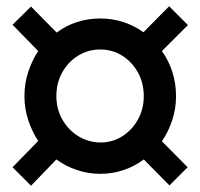

<svg xmlns="http://www.w3.org/2000/svg" viewBox="-20 -552 640 613"><path d="M79 41 20 -18 102 -102Q82 -132 70 -169Q58 -206 58 -245Q58 -285 70 -322Q82 -359 102 -389L20 -473L79 -531L161 -448Q190 -470 225.5 -481.5Q261 -493 300 -493Q339 -493 374 -481.5Q409 -470 438 -449L520 -532L580 -472L497 -389Q519 -358 530.5 -321.5Q542 -285 542 -245Q542 -205 530 -168.5Q518 -132 497 -101L579 -18L521 40L439 -43Q410 -21 374.5 -9Q339 3 300 3Q262 3 226 -9Q190 -21 160 -43ZM300 -97Q339 -97 370.5 -117Q402 -137 420.5 -170.5Q439 -204 439 -245Q439 -287 420.5 -320.5Q402 -354 370.5 -374Q339 -394 300 -394Q261 -394 229 -374Q197 -354 178.5 -320.5Q160 -287 160 -245Q160 -204 179 -170.5Q198 -137 229.5 -117.5Q261 -98 300 -97Z"/></svg>

Font: Nunito Sans 9pt
Style: Bold
Weight: 700
Version: Version 3.101;gftools[0.9.27]